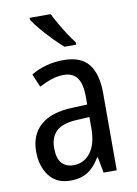

<svg xmlns="http://www.w3.org/2000/svg" viewBox="-87 -823 634 890"><g transform="rotate(-10 230.0 -378.0)"><path d="M236 -546Q318 -546 354.5 -499.5Q391 -453 391 -363V0H329L315 -75H312Q287 -32 254.5 -11Q222 10 172 10Q107 10 72.5 -35.5Q38 -81 38 -150Q38 -229 89 -273.5Q140 -318 239 -321L309 -324V-359Q309 -422 288 -450Q267 -478 225 -478Q197 -478 168 -468.5Q139 -459 109 -443L83 -505Q115 -525 154 -535.5Q193 -546 236 -546ZM252 -262Q183 -259 153 -231Q123 -203 123 -151Q123 -103 143 -80.5Q163 -58 198 -58Q248 -58 278.5 -98Q309 -138 309 -213V-265ZM215 -766Q226 -743 242 -715.5Q258 -688 275 -662Q292 -636 307 -617V-606H252Q232 -623 204.5 -651Q177 -679 153 -707.5Q129 -736 116 -757V-766Z"/></g></svg>

Font: Noto Sans Devanagari Condensed
Style: Regular
Weight: 400
Width: 3
Designer: Jelle Bosma - Monotype Design Team
Foundry: Monotype Imaging Inc.
Version: Version 2.004; ttfautohint (v1.8.4.7-5d5b)